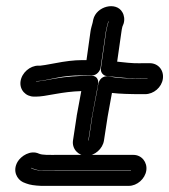

<svg xmlns="http://www.w3.org/2000/svg" viewBox="-20 -599 552 626"><path d="M407 -44V-43H122C95 -43 93 -46 81 -51V-52L91 -48C105 -42 124 -44 165 -44ZM457 -43C461 -70 442 -94 415 -94H173C135 -94 119 -93 107 -98C79 -111 48 -90 37 -71C20 -41 36 -14 55 -5L65 -1C78 4 93 6 114 7H400C427 7 453 -16 457 -43ZM269 -141H268L280 -219L300 -326C302 -339 295 -352 279 -352H277C233 -352 194 -349 160 -343C129 -337 109 -334 105 -334H98H97L98 -335H105C116 -335 132 -339 163 -345C192 -351 218 -353 241 -353H280C295 -353 306 -367 308 -378L325 -496C327 -507 330 -518 333 -529L334 -530V-529C331 -519 328 -507 326 -496L309 -376C307 -363 317 -352 328 -351C402 -343 407 -343 450 -343H460H461V-342H460H450C396 -342 357 -345 334 -350C324 -352 306 -348 301 -327C299 -320 298 -312 297 -305L281 -221V-220ZM511 -342C515 -370 496 -393 468 -393H458C420 -393 424 -391 362 -398L376 -496C377 -501 377 -505 379 -512L383 -522C387 -535 385 -549 379 -559C359 -595 294 -579 284 -535L282 -525C280 -517 276 -505 275 -496L262 -403H248C221 -403 191 -399 160 -393C133 -388 116 -385 112 -385H105C78 -385 51 -362 47 -334C43 -306 64 -284 91 -284H98C111 -284 131 -287 163 -293C186 -297 213 -301 245 -302L230 -221V-220L218 -141C214 -114 235 -91 262 -91C289 -91 315 -114 319 -141L331 -219L345 -296C369 -293 404 -292 443 -292H453C481 -292 507 -314 511 -342Z"/></svg>

Font: AppleStorm
Style: CBoIta
Weight: 400
Foundry: Cannot Into Space Fonts
Version: Version 1.01